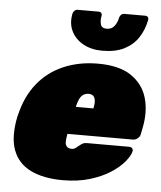

<svg xmlns="http://www.w3.org/2000/svg" viewBox="-54 -812 730 870"><g transform="rotate(5 310.5 -377.5)"><path d="M263 10Q176 10 117.5 -18.5Q59 -47 37 -106.5Q15 -166 34 -259Q35 -261 35 -263Q35 -265 36 -266Q56 -352 103.5 -411Q151 -470 221.5 -500Q292 -530 377 -530Q475 -530 529.5 -492.5Q584 -455 601.5 -393.5Q619 -332 604 -258L598 -228Q596 -217 586 -209Q576 -201 565 -201H267Q267 -200 266.5 -199Q266 -198 266 -196Q262 -176 262.5 -162.5Q263 -149 270.5 -142Q278 -135 292 -135Q298 -135 303 -137Q308 -139 313 -143.5Q318 -148 325 -153Q336 -162 342.5 -164.5Q349 -167 361 -167H550Q560 -167 565 -161Q570 -155 567 -145Q562 -126 540 -99.5Q518 -73 479.5 -48Q441 -23 386.5 -6.5Q332 10 263 10ZM294 -326H374V-327Q379 -349 377 -363Q375 -377 367.5 -383.5Q360 -390 347 -390Q334 -390 323.5 -383.5Q313 -377 306 -363Q299 -349 294 -327ZM391 -590Q341 -590 304 -610.5Q267 -631 250 -666Q233 -701 242 -746Q244 -754 250 -759.5Q256 -765 265 -765H359Q368 -765 372 -759.5Q376 -754 374 -746Q370 -724 375 -707.5Q380 -691 402 -691Q425 -691 437.5 -707.5Q450 -724 454 -746Q456 -754 462 -759.5Q468 -765 477 -765H571Q580 -765 584 -759.5Q588 -754 586 -746Q577 -701 554 -666Q531 -631 491 -610.5Q451 -590 391 -590Z"/></g></svg>

Font: Rubik Black
Style: Italic
Weight: 900
Italic angle: -12°
Designer: Hubert and Fischer
Foundry: Hubert and Fischer
Version: Version 2.300;gftools[0.9.30]